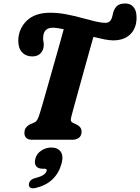

<svg xmlns="http://www.w3.org/2000/svg" viewBox="-20 -784 786 1077"><path d="M381 -133.5Q375.5 -114 378.2 -106.2Q381 -98.5 389.5 -94.5L412.5 -84Q438 -70 437.5 -45.5Q437.5 -22.5 422.8 -11.2Q408 0 385.5 0H160Q137 0 126.8 -11Q116.5 -22 117 -39Q117 -57 126 -68.5Q135 -80 150.5 -87.5L171.5 -96.5Q182.5 -101 189.5 -113Q196.5 -125 204 -150.5Q211.5 -175 224 -218.2Q236.5 -261.5 251.5 -314.8Q266.5 -368 282.5 -424Q298.5 -480 312.8 -531Q327 -582 337.5 -620Q319.5 -624 303.8 -626.2Q288 -628.5 276 -628.5Q222.5 -628.5 222 -570.5Q221.5 -561 223.5 -552.5Q225.5 -544 225.5 -531Q225 -504 208.5 -485.8Q192 -467.5 161 -467.5Q125.5 -467.5 103.8 -490.8Q82 -514 82.5 -557.5Q84 -623 130 -667.8Q176 -712.5 261.5 -712.5Q306 -712.5 350.5 -704Q395 -695.5 436 -684.2Q477 -673 511.8 -664.5Q546.5 -656 571.5 -656Q598.5 -656 607.5 -684Q610 -691 611 -696Q612 -701 613.5 -707.5Q619 -733 634.5 -748.8Q650 -764.5 683.5 -764.5Q711.5 -764.5 729 -744.5Q746.5 -724.5 746 -684Q745.5 -625.5 710.8 -591.5Q676 -557.5 615 -557.5Q594.5 -557.5 565.5 -563.2Q536.5 -569 504 -577Q492 -534.5 477.5 -483Q463 -431.5 448.2 -378Q433.5 -324.5 420 -275.8Q406.5 -227 396.2 -189.8Q386 -152.5 381 -133.5ZM220 162.5Q192.5 162.5 182 147Q171.5 131.5 178.5 105.5Q186 77.5 212 60.5Q238 43.5 268 43.5Q303 43.5 320 66.2Q337 89 325.5 133Q311 186.5 274.8 221.5Q238.5 256.5 179.5 270.5Q159 275 150 268.5Q141 262 142 249.5Q143 238.5 151 229.2Q159 220 176 215.5Q212 206 225.2 196Q238.5 186 241.5 175Q245 162.5 229.5 162.5Z"/></svg>

Font: Fraunces 72pt S100
Style: Bold Italic
Weight: 700
Italic angle: -16°
Version: Version 1.000; ttfautohint (v1.8.3)